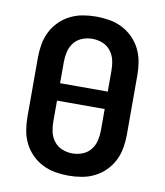

<svg xmlns="http://www.w3.org/2000/svg" viewBox="-79 -748 708 825"><g transform="rotate(10 275.0 -335.0)"><path d="M275 12Q246 12 217 7Q188 2 162 -11Q136 -24 115 -45Q94 -66 81 -92Q68 -118 63 -147Q58 -176 58 -205V-465Q58 -494 63 -523Q68 -552 81 -578Q94 -604 115 -625Q136 -646 162 -659Q188 -672 217 -677Q246 -682 275 -682Q304 -682 333 -677Q362 -672 388 -659Q414 -646 435 -625Q456 -604 469 -578Q482 -552 487 -523Q492 -494 492 -465V-205Q492 -176 487 -147Q482 -118 469 -92Q456 -66 435 -45Q414 -24 388 -11Q362 2 333 7Q304 12 275 12ZM379 -373V-465Q379 -488 374 -510Q369 -532 355 -550Q341 -568 319.5 -576.5Q298 -585 275 -585Q252 -585 230.5 -576.5Q209 -568 195 -550Q181 -532 176 -510Q171 -488 171 -465V-373ZM275 -85Q298 -85 319.5 -93.5Q341 -102 355 -120Q369 -138 374 -160Q379 -182 379 -205V-297H171V-205Q171 -182 176 -160Q181 -138 195 -120Q209 -102 230.5 -93.5Q252 -85 275 -85Z"/></g></svg>

Font: Lode
Style: Bold
Weight: 700
Monospace: yes
Designer: Belleve Invis
Foundry: Belleve Invis
Version: Version 29.2.0; ttfautohint (v1.8.3)